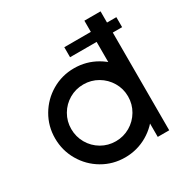

<svg xmlns="http://www.w3.org/2000/svg" viewBox="-164 -842 956 987"><g transform="rotate(-30 314.0 -349.0)"><path d="M311.4 -639.5H620.4V-580.1H311.4ZM36 -257Q36 -329 71.5 -389.5Q107 -450 167.5 -485.5Q228 -521 300 -521Q372 -521 433 -485.5Q494 -450 529.5 -389.5Q565 -329 565 -257Q565 -185 529.5 -124Q494 -63 433 -27.5Q372 8 300 8Q228 8 167.5 -27.5Q107 -63 71.5 -124Q36 -185 36 -257ZM497 0V-206.7L469 -227.5V-706H565V0ZM469 -256.8Q469 -302.6 446.1 -341.3Q423.2 -379.9 384.5 -402.5Q345.8 -425 300 -425Q254.2 -425 215.6 -402.5Q177 -380 154.5 -341.4Q132 -302.8 132 -257Q132 -211.2 154.5 -172.1Q177.1 -133.1 215.7 -110.5Q254.4 -88 300.2 -88Q345.9 -88 384.6 -110.5Q423.2 -133 446.1 -172Q469 -211.1 469 -256.8Z"/></g></svg>

Font: Lineal Thin
Style: Regular
Weight: 200
Designer: Created by Frank Adebiaye with contributions from Anton Moglia & Ariel Martín Pérez
Created by Frank ADEBIAYE with FontF
Foundry: Velvetyne Type Foundry
Version: Version 2.000;Glyphs 3.2 (3227)